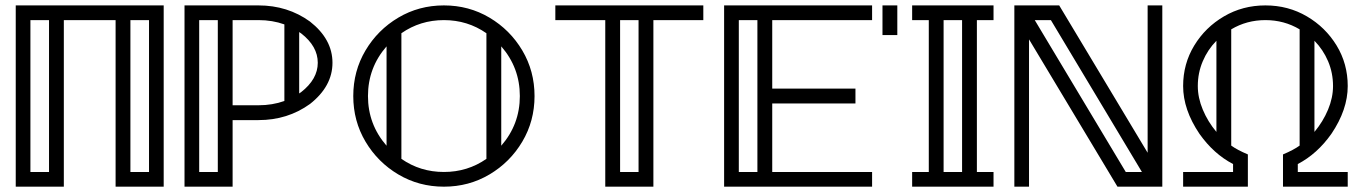

<svg xmlns="http://www.w3.org/2000/svg" viewBox="-20 -701 5120 721"><path d="M594.7 0H414.1V-625.5H219.7V0H39.1V-680.7H594.7ZM164.1 -55.2V-625.5H94.2V-55.2ZM539.6 -55.2V-625.5H469.7V-55.2Z M797.9 -55.2V-625.5H728V-55.2ZM1103.5 -350.1Q1107.4 -352.5 1110.8 -355Q1173.3 -403.8 1173.3 -465.3Q1173.3 -527.3 1110.8 -575.7Q1107.4 -578.1 1103.5 -580.6ZM1047.9 -609.4Q1002.9 -625.5 950.7 -625.5H853.5V-305.7H950.7Q1002.9 -305.7 1047.9 -321.8ZM853.5 0H672.9V-680.7H950.7Q1060.1 -680.7 1144 -620.1Q1228.5 -553.7 1228.5 -465.3Q1228.5 -377 1144 -310.5Q1060.1 -250 950.7 -250H853.5Z M1647 0Q1553.2 0 1475.8 -45.9Q1398.4 -91.8 1352.5 -169.2Q1306.6 -246.6 1306.6 -340.3Q1306.6 -434.1 1352.5 -511.5Q1398.4 -588.9 1475.8 -634.8Q1553.2 -680.7 1647 -680.7Q1740.7 -680.7 1818.1 -634.8Q1895.5 -588.9 1941.4 -511.5Q1987.3 -434.1 1987.3 -340.3Q1987.3 -246.6 1941.4 -169.2Q1895.5 -91.8 1818.1 -45.9Q1740.7 0 1647 0ZM1431.6 -153.8V-526.9Q1361.8 -446.8 1361.8 -340.3Q1361.8 -233.9 1431.6 -153.8ZM1647 -55.2Q1735.8 -55.2 1806.6 -104.5V-576.2Q1735.8 -625.5 1647 -625.5Q1558.1 -625.5 1487.3 -576.2V-104.5Q1558.1 -55.2 1647 -55.2ZM1862.3 -153.8Q1932.1 -233.9 1932.1 -340.3Q1932.1 -446.8 1862.3 -526.9Z M2433.6 0H2252.9V-625.5H2065.4V-680.7H2621.1V-625.5H2433.6ZM2377.9 -55.2V-625.5H2308.6V-55.2Z M3254.9 0H2699.2V-680.7H3254.9V-625.5H2879.9V-368.2H3192.4V-312.5H2879.9V-55.2H3254.9ZM2824.2 -55.2V-625.5H2754.4V-55.2Z M3592.8 -55.2V-625.5H3523.4V-55.2ZM3710.9 0H3405.3V-55.2H3467.8V-625.5H3405.3V-680.7H3710.9V-625.5H3648.4V-55.2H3710.9ZM3349.6 -569.3H3293.9V-680.7H3349.6Z M4268.1 -55.2 3926.3 -625.5H3865.7L4207.5 -55.2ZM4344.7 0H4176.3L3844.2 -553.2V0H3789.1V-680.7H3957.5L4289.6 -127.4V-680.7H4344.7Z M4547.9 -205.6V-547.9Q4515.1 -514.6 4496.6 -470.9Q4478 -427.2 4478 -377.9Q4478 -334 4496.8 -289.1Q4515.6 -244.1 4547.9 -205.6ZM4916 -205.6Q4948.2 -244.1 4967 -289.1Q4985.8 -334 4985.8 -377.9Q4985.8 -427.2 4967.3 -470.9Q4948.7 -514.6 4916 -547.9ZM5041 0H4797.9V-121.1Q4838.4 -138.2 4860.4 -154.3V-590.8Q4802.2 -625.5 4731.9 -625.5Q4661.6 -625.5 4603.5 -590.8V-154.3Q4625.5 -138.2 4666 -121.1V0H4422.9V-55.2H4610.4V-85Q4537.6 -123 4484.4 -198.2Q4422.9 -289.1 4422.9 -377.9Q4422.9 -461.4 4464.6 -530Q4506.3 -598.6 4576.4 -639.6Q4646.5 -680.7 4731.9 -680.7Q4817.4 -680.7 4887.5 -639.6Q4957.5 -598.6 4999.3 -530Q5041 -461.4 5041 -377.9Q5041 -289.1 4979.5 -198.2Q4926.3 -123 4853.5 -85V-55.2H5041Z"/></svg>

Font: X Company
Style: Regular
Weight: 400
Designer: GGBotNet
Foundry: GGBotNet
Version: 0.90